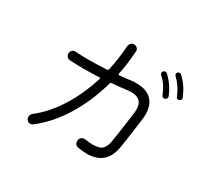

<svg xmlns="http://www.w3.org/2000/svg" viewBox="-152 -989 1304 1218"><g transform="rotate(30 500.0 -380.0)"><path d="M207 -3Q200 3 189 3Q172 3 162 -12Q157 -22 157 -30Q157 -48 171 -59Q257 -125 322.5 -229.5Q388 -334 428 -462Q428 -463 428.5 -464Q429 -465 429 -466Q429 -474 420 -472Q368 -469 311 -469Q260 -469 206 -472Q193 -473 184.5 -482.5Q176 -492 176 -505Q176 -519 186.5 -529Q197 -539 212 -537Q265 -534 312 -534Q346 -534 377.5 -535.5Q409 -537 440 -538Q449 -540 450 -547Q460 -591 466.5 -637.5Q473 -684 476 -731Q478 -745 487 -754Q496 -763 509 -763Q523 -763 533 -753Q543 -743 541 -729Q538 -685 532.5 -641Q527 -597 518 -555V-553Q518 -545 527 -546Q547 -548 567.5 -550Q588 -552 608 -555Q618 -557 627.5 -557Q637 -557 646 -557Q718 -557 756 -520Q794 -483 794 -413Q794 -396 791 -376Q787 -344 782 -306.5Q777 -269 772 -234.5Q767 -200 763.5 -178Q760 -156 760 -156Q736 -12 595 -12Q566 -12 530 -18Q502 -23 502 -53Q502 -69 513.5 -78.5Q525 -88 541 -86Q558 -83 572.5 -82Q587 -81 599 -81Q653 -81 671.5 -104.5Q690 -128 695 -167Q699 -189 704 -224.5Q709 -260 715 -302Q721 -344 726 -384Q727 -392 727.5 -399Q728 -406 728 -413Q728 -492 646 -492Q639 -492 631.5 -491.5Q624 -491 616 -490Q589 -486 562 -483.5Q535 -481 508 -479Q499 -478 498 -471Q456 -320 381 -199Q306 -78 207 -3ZM933 -600Q931 -599 926 -599Q913 -599 910 -611Q883 -677 836 -721Q831 -726 831 -734Q831 -741 835 -745Q841 -751 849 -751Q857 -751 861 -747Q891 -719 909.5 -691.5Q928 -664 944 -626Q945 -624 945.5 -622Q946 -620 946 -618Q946 -607 933 -600ZM851 -562Q849 -561 844 -561Q831 -561 826 -573Q813 -607 796.5 -632Q780 -657 755 -679Q748 -686 748 -694Q748 -699 753 -706Q760 -713 768 -713Q775 -713 781 -707Q833 -659 862 -590Q864 -584 864 -582Q864 -569 851 -562Z"/></g></svg>

Font: Kiwi Maru Light
Style: Regular
Weight: 300
Designer: Hiroki-Chan
Version: Version 1.100